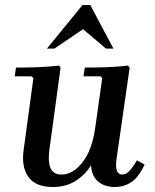

<svg xmlns="http://www.w3.org/2000/svg" viewBox="-20 -740 620 770"><path d="M529 -97 560 -80Q536 -29 506.5 -9.5Q477 10 440 10Q400 10 374 -11.5Q348 -33 345 -77Q320 -37 281.5 -13.5Q243 10 192 10Q122 10 93.5 -31Q65 -72 75 -140L114 -427L106 -434H39L44 -469Q86 -469 131 -470.5Q176 -472 216 -477L223 -469L178 -139Q174 -110 177 -87Q180 -64 192 -52Q204 -40 227 -40Q272 -40 310.5 -88.5Q349 -137 362 -228L390 -427L383 -434H315L320 -469Q363 -469 408 -470.5Q453 -472 493 -477L500 -469L447 -100Q443 -67 449.5 -53.5Q456 -40 470 -40Q486 -40 500.5 -56Q515 -72 529 -97ZM405 -545 313 -623 198 -545H168L311 -720H342L435 -545Z"/></svg>

Font: Brygada 1918 SemiBold
Style: Italic
Weight: 600
Italic angle: -8°
Designer: Mateusz Machalski | Borys Kosmynka | Przemek Hoffer
Foundry: NIEPODLEGLA 2018
Version: Version 3.006